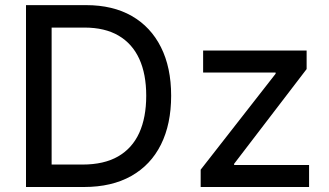

<svg xmlns="http://www.w3.org/2000/svg" viewBox="-20 -748 1317 768"><path d="M315.9 0H138.2V-89.8H310.1Q396 -89.8 452.4 -122.3Q508.8 -154.8 536.9 -216.3Q564.9 -277.8 564.9 -365.2Q564.9 -451.7 537.1 -512.5Q509.3 -573.2 454.3 -605.5Q399.4 -637.7 317.4 -637.7H134.3V-727.5H324.2Q431.2 -727.5 507.1 -684.1Q583 -640.6 623.8 -559.3Q664.6 -478 664.6 -365.2Q664.6 -251.5 623.8 -169.7Q583 -87.9 504.9 -43.9Q426.8 0 315.9 0ZM186.5 -727.5V0H84V-727.5ZM782.7 0V-69.3L1082.5 -453.1V-458H792.5V-545.9H1206.5V-471.7L916.5 -92.8V-87.9H1216.3V0Z"/></svg>

Font: Inter Cardless
Style: Regular
Weight: 400
Designer: Rasmus Andersson
Foundry: rsms
Version: Version 4.001;git-9221beed3